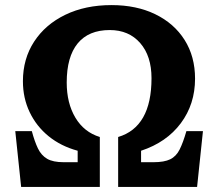

<svg xmlns="http://www.w3.org/2000/svg" viewBox="-20 -734 857 754"><path d="M63 0 40 -219H105Q116 -178 129 -151Q142 -124 165 -110.5Q188 -97 230 -97H285V-142Q219 -160 171 -199Q123 -238 96.5 -293.5Q70 -349 70 -415Q70 -503 114 -570.5Q158 -638 236.5 -676Q315 -714 418 -714Q516 -714 590 -678Q664 -642 705 -577Q746 -512 746 -425Q746 -325 690 -250Q634 -175 534 -142V-97H583Q625 -97 648.5 -108.5Q672 -120 685.5 -147Q699 -174 712 -219H777L754 0H444V-196Q575 -235 575 -427Q575 -514 530.5 -565Q486 -616 411 -616Q328 -616 285 -563.5Q242 -511 242 -410Q242 -329 276 -272Q310 -215 372 -196V0Z"/></svg>

Font: Literata
Style: Bold
Weight: 700
Designer: Latin by Veronika Burian and Jose Scaglione. Greek by Irene Vlachou. Cyrillic by Vera Evstafieva.
Foundry: TypeTogether
Version: Version 3.103; ttfautohint (v1.8.4.7-5d5b);gftools[0.9.29]